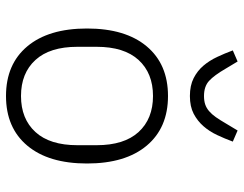

<svg xmlns="http://www.w3.org/2000/svg" viewBox="-106 -694 812 640"><g transform="rotate(90 300.0 -374.0)"><path d="M300 12Q194 12 134.5 -59Q75 -130 75 -258Q75 -386 134.5 -457Q194 -528 300 -528Q406 -528 465.5 -457Q525 -386 525 -258Q525 -130 465.5 -59Q406 12 300 12ZM300 -38Q376 -38 420 -86Q464 -134 464 -226V-290Q464 -382 420 -430Q376 -478 300 -478Q224 -478 180 -430Q136 -382 136 -290V-226Q136 -134 180 -86Q224 -38 300 -38ZM300 -601Q265 -601 240.5 -613.5Q216 -626 199 -646Q182 -666 170 -691.5Q158 -717 148 -744L185 -760L209 -720Q231 -682 249.5 -665Q268 -648 300 -648Q316 -648 328 -652Q340 -656 350.5 -665Q361 -674 370.5 -687.5Q380 -701 391 -720L415 -760L452 -744Q442 -717 430 -691.5Q418 -666 400.5 -646Q383 -626 359 -613.5Q335 -601 300 -601Z"/></g></svg>

Font: IBM Plex Mono Light
Style: Regular
Weight: 300
Monospace: yes
Designer: Mike Abbink, Paul van der Laan, Pieter van Rosmalen
Foundry: Bold Monday
Version: Version 2.3